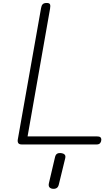

<svg xmlns="http://www.w3.org/2000/svg" viewBox="-20 -948 685 1260"><path d="M123 0Q106.5 0 100.5 -8.2Q94.5 -16.5 96.5 -31L249.5 -895Q252 -911.5 260 -920Q268 -928.5 286.5 -928.5Q304.5 -928.5 308.2 -919.2Q312 -910 308.5 -891L161 -53H614Q632 -53 638.5 -47.5Q645 -42 645 -31.5Q645 -19.5 638 -9.8Q631 0 614 0ZM326.5 291Q312 289.5 304.5 281Q297 272.5 301 254L341 83.5Q345 66.5 354.8 60.8Q364.5 55 380 56.5Q395 58 403.5 65.8Q412 73.5 408 90.5L366 263Q362 280 351.5 286.2Q341 292.5 326.5 291Z"/></svg>

Font: Edu AU VIC WA NT Pre
Style: Regular
Weight: 400
Designer: Tina and Corey Anderson, Eben Sorkin, Mirko Velimirovic
Foundry: Google for Education
Version: Version 1.001